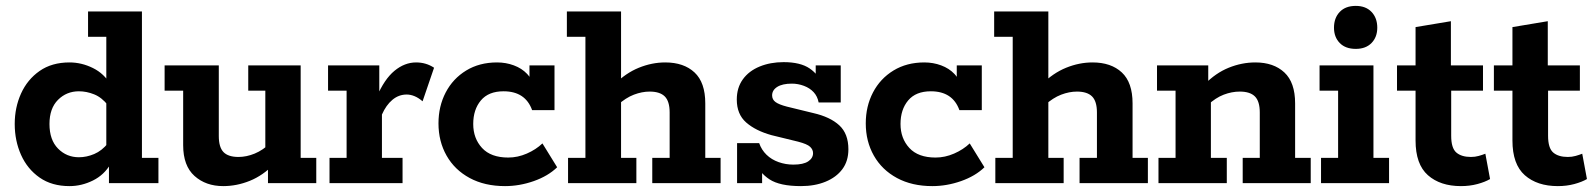

<svg xmlns="http://www.w3.org/2000/svg" viewBox="-20 -622 5417 652"><path d="M216 10Q156 10 114.5 -19Q73 -48 51.5 -96Q30 -144 30 -201Q30 -257 51.5 -304.5Q73 -352 114.5 -381Q156 -410 216 -410Q257 -410 295.5 -391Q334 -372 356 -334L341 -332V-497H279V-583H462V-86H518V0H350V-75L356 -66Q334 -28 295.5 -9Q257 10 216 10ZM248 -88Q274 -88 300 -99Q326 -110 347 -136L341 -90V-305L347 -264Q326 -291 300 -301.5Q274 -312 248 -312Q206 -312 177 -283Q148 -254 148 -201Q148 -147 177 -117.5Q206 -88 248 -88Z M738 10Q679 10 640.5 -24.5Q602 -59 602 -129V-314H539V-400H723V-160Q723 -122 739 -105.5Q755 -89 790 -89Q817 -89 845 -100.5Q873 -112 899 -137L881 -103V-314H823V-400H1001V-86H1054V0H890V-63L911 -65Q873 -26 828.5 -8Q784 10 738 10Z M1099 0V-86H1157V-314H1094V-400H1268V-280L1259 -292Q1285 -353 1319.5 -381.5Q1354 -410 1393 -410Q1427 -410 1454 -392L1415 -278Q1401 -290 1387.5 -295.5Q1374 -301 1361 -301Q1334 -301 1312.5 -283Q1291 -265 1277 -233V-86H1347V0Z M1695 10Q1626 10 1575 -17.5Q1524 -45 1496.5 -93.5Q1469 -142 1469 -203Q1469 -261 1493.5 -308Q1518 -355 1563 -382.5Q1608 -410 1668 -410Q1698 -410 1725 -400Q1752 -390 1770 -371Q1788 -352 1790 -327L1778 -326V-400H1863V-248H1787Q1764 -312 1690 -312Q1639 -312 1613 -281Q1587 -250 1587 -201Q1587 -152 1617 -119.5Q1647 -87 1706 -87Q1738 -87 1769 -100.5Q1800 -114 1822 -135L1872 -54Q1841 -24 1792.5 -7Q1744 10 1695 10Z M1909 0V-86H1968V-497H1905V-583H2089V-337L2066 -335Q2105 -374 2149.5 -392Q2194 -410 2239 -410Q2302 -410 2338.5 -376Q2375 -342 2375 -271V-86H2427V0H2195V-86H2254V-240Q2254 -278 2237.5 -294.5Q2221 -311 2186 -311Q2160 -311 2132.5 -300.5Q2105 -290 2077 -265L2089 -298V-86H2141V0Z M2700 10Q2628 10 2593 -13Q2558 -36 2546 -72L2568 -80V0H2483V-136H2558Q2566 -113 2583 -96.5Q2600 -80 2624 -71.5Q2648 -63 2674 -63Q2708 -63 2724.5 -74Q2741 -85 2741 -102Q2741 -114 2731 -123.5Q2721 -133 2690 -141L2600 -163Q2546 -178 2514 -206Q2482 -234 2482 -284Q2482 -324 2502.5 -352.5Q2523 -381 2559.5 -396Q2596 -411 2641 -411Q2698 -411 2729.5 -389.5Q2761 -368 2771 -334L2750 -333V-400H2835V-274H2760Q2756 -295 2743 -309Q2730 -323 2710 -330.5Q2690 -338 2669 -338Q2637 -338 2619.5 -327Q2602 -316 2602 -298Q2602 -284 2613.5 -275.5Q2625 -267 2652 -260L2742 -238Q2799 -225 2830 -196.5Q2861 -168 2861 -115Q2861 -75 2840.5 -47.5Q2820 -20 2783.5 -5Q2747 10 2700 10Z M3146 10Q3077 10 3026 -17.5Q2975 -45 2947.5 -93.5Q2920 -142 2920 -203Q2920 -261 2944.5 -308Q2969 -355 3014 -382.5Q3059 -410 3119 -410Q3149 -410 3176 -400Q3203 -390 3221 -371Q3239 -352 3241 -327L3229 -326V-400H3314V-248H3238Q3215 -312 3141 -312Q3090 -312 3064 -281Q3038 -250 3038 -201Q3038 -152 3068 -119.5Q3098 -87 3157 -87Q3189 -87 3220 -100.5Q3251 -114 3273 -135L3323 -54Q3292 -24 3243.5 -7Q3195 10 3146 10Z M3360 0V-86H3419V-497H3356V-583H3540V-337L3517 -335Q3556 -374 3600.5 -392Q3645 -410 3690 -410Q3753 -410 3789.5 -376Q3826 -342 3826 -271V-86H3878V0H3646V-86H3705V-240Q3705 -278 3688.5 -294.5Q3672 -311 3637 -311Q3611 -311 3583.5 -300.5Q3556 -290 3528 -265L3540 -298V-86H3592V0Z M3914 0V-86H3972V-314H3909V-400H4083V-337L4070 -335Q4108 -374 4152.5 -392Q4197 -410 4243 -410Q4305 -410 4341.5 -376Q4378 -342 4378 -271V-86H4431V0H4200V-86H4258V-240Q4258 -278 4241.5 -294.5Q4225 -311 4190 -311Q4163 -311 4135.5 -300.5Q4108 -290 4081 -265L4092 -298V-86H4146V0Z M4466 0V-86H4524V-314H4461V-400H4644V-86H4697V0ZM4584 -456Q4549 -456 4529.5 -476Q4510 -496 4510 -528Q4510 -561 4529.5 -581.5Q4549 -602 4584 -602Q4618 -602 4637.5 -581.5Q4657 -561 4657 -528Q4657 -496 4637.5 -476Q4618 -456 4584 -456Z M4941 10Q4871 10 4829 -27Q4787 -64 4787 -145V-314H4724V-400H4787V-530L4907 -550V-400H5016V-314H4908V-161Q4908 -119 4925.5 -104Q4943 -89 4975 -89Q4989 -89 5001.5 -92.5Q5014 -96 5024 -100L5040 -14Q5023 -4 4997 3Q4971 10 4941 10Z M5270 10Q5200 10 5158 -27Q5116 -64 5116 -145V-314H5053V-400H5116V-530L5236 -550V-400H5345V-314H5237V-161Q5237 -119 5254.5 -104Q5272 -89 5304 -89Q5318 -89 5330.5 -92.5Q5343 -96 5353 -100L5369 -14Q5352 -4 5326 3Q5300 10 5270 10Z"/></svg>

Font: Rokkitt
Style: Bold
Weight: 700
Designer: Vernon Adams
Foundry: Vernon Adams
Version: Version 3.103